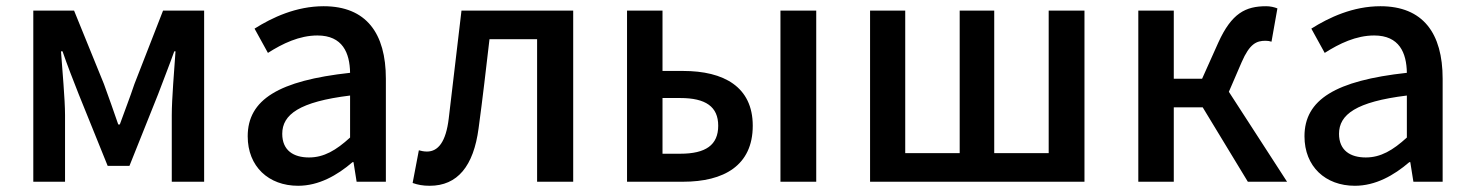

<svg xmlns="http://www.w3.org/2000/svg" viewBox="-20 -584 4732 617"><path d="M87 0H189V-214C189 -266 180 -360 176 -419H181C196 -375 216 -324 233 -281L326 -51H396L488 -281C504 -324 524 -374 540 -419H544C540 -360 532 -266 532 -214V0H636V-550H504L412 -314C397 -269 380 -226 365 -184H360C346 -226 330 -269 314 -314L218 -550H87Z M938 13C1004 13 1063 -20 1113 -63H1116L1126 0H1220V-331C1220 -477 1157 -564 1020 -564C932 -564 855 -528 798 -492L841 -414C888 -444 942 -470 1000 -470C1081 -470 1104 -414 1105 -350C876 -325 776 -264 776 -146C776 -49 843 13 938 13ZM973 -78C924 -78 887 -100 887 -154C887 -216 942 -257 1105 -277V-142C1060 -101 1021 -78 973 -78Z M1361 13C1450 13 1502 -50 1518 -172C1531 -267 1542 -364 1553 -458H1706V0H1822V-550H1463C1449 -434 1436 -318 1422 -203C1413 -128 1388 -97 1352 -97C1342 -97 1334 -99 1326 -101L1306 4C1323 10 1339 13 1361 13Z M1995 0H2175C2306 0 2399 -52 2399 -180C2399 -305 2306 -356 2175 -356H2109V-550H1995ZM2109 -90V-269H2166C2248 -269 2288 -241 2288 -180C2288 -118 2248 -90 2166 -90ZM2488 0H2603V-550H2488Z M2776 0H3465V-550H3350V-92H3175V-550H3064V-92H2889V-550H2776Z M3929 -289 3970 -384C3996 -444 4018 -453 4047 -453C4055 -453 4059 -452 4066 -450L4085 -557C4075 -561 4062 -564 4049 -564C3983 -564 3938 -542 3895 -447L3843 -331H3752V-550H3638V0H3752V-239H3845L3990 0H4116Z M4334 13C4400 13 4459 -20 4509 -63H4512L4522 0H4616V-331C4616 -477 4553 -564 4416 -564C4328 -564 4251 -528 4194 -492L4237 -414C4284 -444 4338 -470 4396 -470C4477 -470 4500 -414 4501 -350C4272 -325 4172 -264 4172 -146C4172 -49 4239 13 4334 13ZM4369 -78C4320 -78 4283 -100 4283 -154C4283 -216 4338 -257 4501 -277V-142C4456 -101 4417 -78 4369 -78Z"/></svg>

Font: Noto Sans T Chinese Medium
Style: Regular
Weight: 500
Designer: Ryoko NISHIZUKA (kana & ideographs); Paul D. Hunt (Latin, Greek & Cyrillic); Wenlong ZHANG (bopomofo); Sandoll Communica
Foundry: Adobe Systems Incorporated
Version: Version 1.000;PS 1;hotconv 1.0.78;makeotf.lib2.5.61930